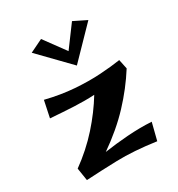

<svg xmlns="http://www.w3.org/2000/svg" viewBox="-181 -875 932 1004"><g transform="rotate(-30 285.0 -373.5)"><path d="M49 -374 70 -474Q159 -452 241 -446Q323 -440 393 -444.5Q463 -449 515 -457L527 -400Q470 -310 394.5 -229.5Q319 -149 214 -76Q280 -86 355 -91.5Q430 -97 501 -93L475 10Q341 -9 240 -6Q139 -3 55 2L43 -74Q129 -136 196 -211Q263 -286 311 -365Q253 -362 190 -365Q127 -368 49 -374ZM216 -757 309 -630 403 -757 480 -719 309 -543 138 -719Z"/></g></svg>

Font: Marhey SemiBold
Style: Regular
Weight: 600
Designer: Nur Syamsi & Bustanul Arifin
Foundry: Namelatype
Version: Version 1.000; ttfautohint (v1.8.4.7-5d5b)